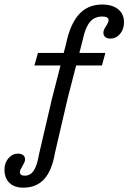

<svg xmlns="http://www.w3.org/2000/svg" viewBox="-133 -651 578 864"><path d="M326.6 -630.6Q372.6 -630.6 398.8 -609.3Q425 -587.9 425 -550.8Q425 -519.4 407.3 -498.4Q389.5 -477.4 363.7 -477.4Q349.2 -477.4 340.7 -484.3Q332.3 -491.1 332.3 -503.2Q332.3 -510.5 335.5 -518.1Q338.7 -525.8 345.2 -534.7Q349.2 -541.1 352.4 -548.4Q355.6 -555.6 355.6 -560.5Q355.6 -568.5 348.4 -572.6Q341.1 -576.6 327.4 -576.6Q291.1 -576.6 270.6 -550.8Q250 -525 238.7 -469.4L171 -206.5H100.8L163.7 -451.6Q182.3 -541.9 222.2 -586.3Q262.1 -630.6 326.6 -630.6ZM-28.2 193.5Q-68.5 193.5 -90.7 171.8Q-112.9 150 -112.9 112.9Q-112.9 82.3 -95.2 61.3Q-77.4 40.3 -52.4 40.3Q-37.1 40.3 -28.6 47.2Q-20.2 54 -20.2 66.9Q-20.2 73.4 -24.2 81.5Q-28.2 89.5 -32.3 96.8Q-36.3 103.2 -39.9 110.5Q-43.5 117.7 -43.5 123.4Q-43.5 131.5 -37.9 135.5Q-32.3 139.5 -21 139.5Q4 139.5 19.4 115.7Q34.7 91.9 42.7 42.7L100.8 -206.5H171L114.5 36.3Q100.8 116.9 65.7 155.2Q30.6 193.5 -28.2 193.5ZM37.9 -412.9H341.1L325.8 -356.5H21.8Z"/></svg>

Font: Playfair Micro SmCond SmLight
Style: Italic
Weight: 360
Width: 4
Italic angle: -15.6°
Designer: Claus Eggers Sørensen
Foundry: Claus Eggers Sørensen
Version: Version 2.203;Glyphs 3.3 (3326)